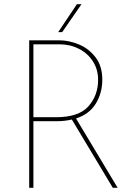

<svg xmlns="http://www.w3.org/2000/svg" viewBox="-20 -894 657 914"><path d="M517 0 322 -325Q288 -317 250 -317H139V0H119V-702H263Q308 -702 355.5 -682.5Q403 -663 435 -621Q467 -579 467 -515Q467 -452 436.5 -401.5Q406 -351 342 -330L540 0ZM447 -514Q447 -563 422.5 -601.5Q398 -640 356 -661.5Q314 -683 264 -683H139V-336H247Q355 -336 401 -388Q447 -440 447 -514ZM276 -741H257L346 -874H368Z"/></svg>

Font: Josefin Sans Thin
Style: Regular
Weight: 250
Designer: Santiago Orozco
Foundry: Typemade
Version: Version 2.000